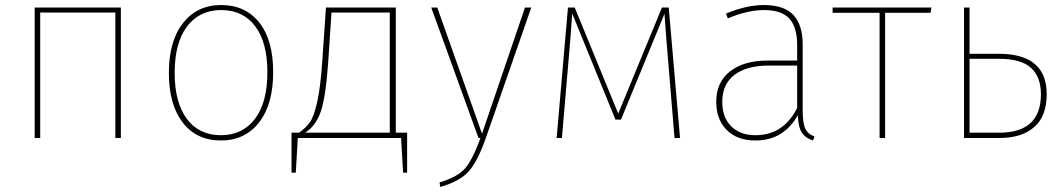

<svg xmlns="http://www.w3.org/2000/svg" viewBox="-20 -549 4229 764"><path d="M439 0V-499H140V0H118V-519H461V0Z M860 -529Q956 -529 1011.5 -459.5Q1067 -390 1067 -262Q1067 -134 1011 -62Q955 10 859 10Q762 10 707 -61.5Q652 -133 652 -259Q652 -386 708.5 -457.5Q765 -529 860 -529ZM860 -509Q774 -509 724.5 -444Q675 -379 675 -259Q675 -141 723.5 -76Q772 -11 859 -11Q945 -11 994.5 -76Q1044 -141 1044 -262Q1044 -380 995.5 -444.5Q947 -509 860 -509Z M1555 -21H1600V138H1584L1576 0H1165L1157 138H1140V-21H1170Q1198 -41 1213.5 -63Q1229 -85 1242 -142.5Q1255 -200 1262 -300L1277 -519H1555ZM1531 -21V-499H1299L1286 -302Q1276 -159 1255.5 -102.5Q1235 -46 1194 -21Z M2094 -519 1913 1Q1881 92 1846 132Q1811 172 1732 195L1729 177Q1802 155 1831.5 120Q1861 85 1892 0H1884L1696 -519H1720L1898 -17L2069 -519Z M2641 -519 2686 0H2664L2632 -387L2624 -494L2451 -73H2429L2257 -495Q2252 -420 2249 -387L2216 0H2195L2240 -519H2267L2440 -97L2614 -519Z M3174 -110Q3174 -59 3184.5 -37Q3195 -15 3221 -6L3215 10Q3184 0 3170 -22.5Q3156 -45 3155 -91Q3098 10 2986 10Q2913 10 2871.5 -32Q2830 -74 2830 -144Q2830 -222 2885 -265Q2940 -308 3034 -308H3152V-370Q3152 -440 3121.5 -474.5Q3091 -509 3019 -509Q2956 -509 2876 -476L2869 -495Q2951 -529 3019 -529Q3100 -529 3137 -489.5Q3174 -450 3174 -372ZM2986 -11Q3097 -11 3152 -119V-288H3038Q2951 -288 2902.5 -251Q2854 -214 2854 -144Q2854 -82 2889.5 -46.5Q2925 -11 2986 -11Z M3686 -519 3683 -498H3502V0H3480V-498H3293V-519Z M3954 -335Q4145 -335 4145 -174Q4145 -87 4095.5 -43.5Q4046 0 3959 0H3816V-519H3838V-335ZM3956 -21Q4122 -21 4122 -174Q4122 -243 4082.5 -279Q4043 -315 3955 -315H3838V-21Z"/></svg>

Font: FiraGO Thin
Style: Regular
Weight: 100
Designer: bBox Type
Foundry: bBox Type GmbH
Version: Version 1.001;PS 001.001;hotconv 1.0.88;makeotf.lib2.5.64775